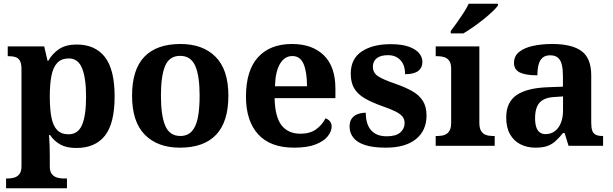

<svg xmlns="http://www.w3.org/2000/svg" viewBox="-20 -786 3304 1035"><path d="M12.8 229V176H24.8Q39.7 176 56.2 171.5Q72.7 167.1 84.2 153.1Q95.8 139 95.8 110.9V-412.7Q95.8 -443.8 87.2 -458.6Q78.6 -473.4 63.9 -478.2Q49.2 -483 30.1 -483H21.7V-536H218.2L236.3 -458.2H240.3Q262.1 -497.2 298.7 -521.6Q335.3 -546 393.3 -546Q492.9 -546 545.4 -478.6Q597.9 -411.3 597.9 -266.1Q597.9 -121.1 545.7 -54.7Q493.4 11.7 391.5 11.7Q338.8 11.7 305.2 -7Q271.6 -25.7 249.6 -58.3H244.4Q246.4 -31.6 247.4 -2Q248.4 27.6 248.4 53V110.7Q248.4 139.1 260.2 153Q272 167 288.5 171.5Q304.9 176 318.8 176H340.9V229ZM350 -62.1Q400.4 -62.1 422.2 -112.4Q444 -162.7 444 -264.8Q444 -364.8 422.5 -417.9Q400.9 -471 351.3 -471Q311.5 -471 289 -447.4Q266.4 -423.8 257.4 -378.1Q248.4 -332.3 248.4 -266.1Q248.4 -197.7 257.4 -152.3Q266.4 -106.9 288.6 -84.5Q310.8 -62.1 350 -62.1Z M949.9 10Q829.8 10 760.8 -59.6Q691.9 -129.2 691.9 -270.2Q691.9 -410.7 758 -479.8Q824.2 -548.9 953.1 -548.9Q1073.2 -548.9 1142.1 -479.8Q1211.1 -410.7 1211.1 -270.2Q1211.1 -129.2 1144.9 -59.6Q1078.8 10 949.9 10ZM952 -53Q990.4 -53 1013.4 -77.7Q1036.5 -102.3 1046.3 -150.9Q1056.1 -199.6 1056.1 -270.2Q1056.1 -377.5 1032.3 -431.2Q1008.5 -484.9 950.9 -484.9Q893.4 -484.9 870.4 -431.2Q847.5 -377.5 847.5 -270.3Q847.5 -163.1 870.9 -108.1Q894.4 -53 952 -53Z M1565.1 10Q1437 10 1371.4 -62.3Q1305.9 -134.6 1305.9 -265.2Q1305.9 -405.7 1370.8 -477.3Q1435.8 -548.9 1554 -548.9Q1663.2 -548.9 1725.6 -488Q1788.1 -427.2 1788.1 -308.2V-256.9H1460.3Q1462.3 -156.6 1497.5 -110.9Q1532.7 -65.2 1600 -65.2Q1651.4 -65.2 1684.5 -89.3Q1717.5 -113.4 1734.3 -147.9Q1748.3 -143.8 1758.1 -132.5Q1767.8 -121.1 1767.8 -104.1Q1767.8 -78.3 1747.1 -51.8Q1726.3 -25.3 1681.8 -7.7Q1637.3 10 1565.1 10ZM1634.9 -320.8Q1634.9 -397.3 1616.8 -440.6Q1598.6 -483.9 1556 -483.9Q1514.4 -483.9 1489.4 -442.1Q1464.4 -400.4 1462.3 -320.8Z M2060.1 10Q1990.4 10 1947.3 -4.3Q1904.2 -18.6 1884.3 -44.5Q1864.4 -70.3 1864.4 -103.5Q1864.4 -131.7 1877.1 -148.2Q1889.9 -164.6 1909.9 -171.5Q1929.9 -178.3 1951.8 -178.3Q1951.8 -116.5 1980.5 -83.9Q2009.2 -51.3 2064.4 -51.3Q2114.5 -51.3 2137.8 -71.9Q2161.1 -92.5 2161.1 -122Q2161.1 -143.6 2149.1 -158.1Q2137.2 -172.7 2110.7 -185.8Q2084.2 -199 2039.8 -214.2Q1983 -234.3 1945.4 -256.4Q1907.9 -278.5 1889.3 -309.9Q1870.8 -341.3 1870.8 -388.9Q1870.8 -469.1 1929.9 -508.5Q1988.9 -547.9 2086.1 -547.9Q2146.3 -547.9 2184 -534.2Q2221.7 -520.6 2239.4 -499Q2257 -477.4 2257 -453Q2257 -420.8 2234.2 -403.4Q2211.3 -386 2163.6 -386Q2163.6 -435.5 2138.5 -462Q2113.4 -488.6 2071.2 -488.6Q2031.8 -488.6 2010.9 -472.1Q1990.1 -455.7 1990.1 -426.5Q1990.1 -394.3 2016.3 -376.2Q2042.5 -358 2111.2 -334.5Q2164.8 -315.9 2202.4 -294.5Q2240.1 -273.1 2259.6 -242.1Q2279.2 -211 2279.2 -162.7Q2279.2 -82.3 2222.3 -36.2Q2165.4 10 2060.1 10Z M2328.6 0V-53H2341Q2361.3 -53 2377.2 -59Q2393.1 -64.9 2402.5 -80.3Q2412 -95.7 2412 -124.1V-416.1Q2412 -443.2 2402.3 -457.4Q2392.5 -471.7 2376.6 -477.3Q2360.7 -483 2341 -483H2328.8V-536H2564V-123.9Q2564 -95.8 2573.3 -80.3Q2582.5 -64.8 2598.9 -58.9Q2615.3 -53 2635 -53H2646.8V0ZM2409.9 -619Q2424.9 -638 2443.2 -664Q2461.5 -690 2479.1 -717Q2496.7 -744 2506.7 -766H2664.2V-756Q2655.2 -743 2634 -723Q2612.8 -703 2585.4 -681Q2557.9 -659 2529.7 -639.5Q2501.5 -620 2478 -606H2409.9Z M2865.5 10Q2822.1 10 2786.3 -7.8Q2750.5 -25.6 2729.6 -61.8Q2708.8 -98 2708.8 -153.1Q2708.8 -234.6 2764.3 -273.2Q2819.9 -311.7 2933 -315.8L3014.6 -318.8V-374.2Q3014.6 -410.7 3008.8 -435.9Q3003.1 -461.1 2988.1 -474.5Q2973 -487.9 2945.5 -487.9Q2920.1 -487.9 2905 -475Q2890 -462.2 2883.5 -438.3Q2877 -414.4 2877 -380Q2813.5 -380 2782.1 -395.4Q2750.8 -410.8 2750.8 -446.9Q2750.8 -484.1 2778.8 -506.4Q2806.9 -528.7 2853.8 -538.8Q2900.8 -548.9 2956.9 -548.9Q3062.2 -548.9 3114.7 -510.8Q3167.1 -472.6 3167.1 -379.1V-123.9Q3167.1 -96.4 3172.9 -81.1Q3178.6 -65.8 3192 -59.4Q3205.4 -53 3227.4 -53H3231V0H3044.9L3023.7 -68.6H3014.6Q2993 -41.8 2973.3 -24.3Q2953.6 -6.9 2928.8 1.6Q2904 10 2865.5 10ZM2920.9 -63Q2949.8 -63 2970.9 -78.9Q2992 -94.7 3003.6 -123.6Q3015.1 -152.5 3015.1 -191V-266.2L2970.2 -263.2Q2930.1 -261.2 2907.2 -247.6Q2884.2 -234.1 2874.3 -209.6Q2864.4 -185.1 2864.4 -149.1Q2864.4 -121 2870.5 -101.6Q2876.6 -82.3 2889.2 -72.7Q2901.9 -63 2920.9 -63Z"/></svg>

Font: Noto Serif Ethiopic
Style: Regular
Weight: 400
Designer: Monotype Design Team
Foundry: Monotype Imaging Inc.
Version: Version 2.102